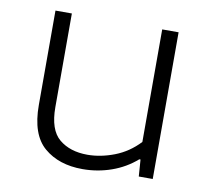

<svg xmlns="http://www.w3.org/2000/svg" viewBox="-66 -616 764 698"><g transform="rotate(10 316.0 -267.0)"><path d="M281 9Q193.5 9 139 -37.5Q84.5 -84 84.5 -193V-541.5H145V-196Q145 -112 185 -78.8Q225 -45.5 289.5 -45.5Q338 -45.5 388.8 -65Q439.5 -84.5 478.5 -126V-541.5H539V0H487.5L483 -62H478.5Q438.5 -27 387.5 -9Q336.5 9 281 9Z"/></g></svg>

Font: Encode Sans Expanded Light
Style: Regular
Weight: 300
Width: 7
Designer: Multiple Designers
Foundry: Impallari Type
Version: Version 3.000; ttfautohint (v1.8.3) -l 8 -r 50 -G 200 -x 14 